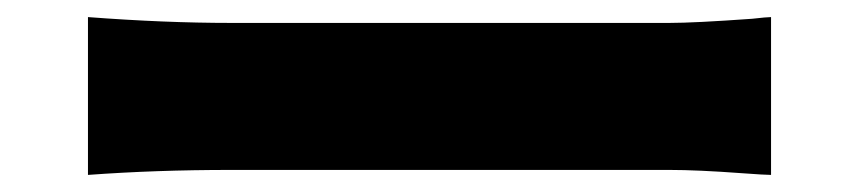

<svg xmlns="http://www.w3.org/2000/svg" viewBox="-20 -489 1017 227"><path d="M252.9 -461.9H771.5Q800.8 -461.9 869.1 -466.8Q886.7 -468.8 891.6 -468.8V-282.2Q884.8 -282.2 857.4 -284.2Q804.7 -288.1 771.5 -288.1H252.9Q164.1 -288.1 84 -282.2V-468.8Q174.8 -461.9 252.9 -461.9Z"/></svg>

Font: Min Sans Black
Style: Regular
Weight: 900
Designer: Jinseong-Kim, NotoSansCJK, Nunito
Foundry: Jinseong-Kim
Version: Version 1.000